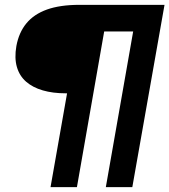

<svg xmlns="http://www.w3.org/2000/svg" viewBox="-20 -695 699 793"><path d="M188.7 78H297.7L410.3 -565H530L417.1 78H526.5L659.5 -675H308.1Q228.3 -675 174.1 -655.7Q120 -636.3 88.9 -598.4Q57.8 -560.5 47.6 -504.7Q39.1 -455.3 49.7 -418.5Q60.3 -381.7 87.7 -357.7Q115.2 -333.7 156.7 -321.7Q198.1 -309.6 251.4 -309.6H257Z"/></svg>

Font: Anybody Thin
Style: Italic
Weight: 100
Italic angle: -10°
Designer: Tyler Finck
Foundry: Etcetera Type Company
Version: Version 1.114;gftools[0.9.25]